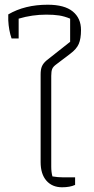

<svg xmlns="http://www.w3.org/2000/svg" viewBox="-20 -783 399 813"><path d="M152 -97V-468Q152 -489 157.5 -502Q163 -515 177 -527L277 -606V-704Q253 -714 230.5 -717.5Q208 -721 176 -721Q116 -721 59 -704V-620H29Q17 -655 15 -697V-722Q85 -763 182 -763Q253 -763 288 -734.5Q323 -706 323 -656Q323 -619 313.5 -597Q304 -575 277 -555L219 -511Q205 -501 201 -491Q197 -481 197 -462V-77Q197 -54 202 -36Q225 -32 249 -32H298V0Q276 10 243 10Q201 10 176.5 -18Q152 -46 152 -97Z"/></svg>

Font: Athiti Light
Style: Regular
Weight: 300
Designer: CadsonDemak Team
Foundry: CadsonDemak
Version: Version 1.032